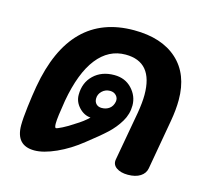

<svg xmlns="http://www.w3.org/2000/svg" viewBox="-91 -709 901 821"><g transform="rotate(15 359.5 -298.5)"><path d="M667 -363Q667 -320 658 -269L619 -48Q615 -25 594 -11.5Q573 2 539 2Q507 2 488 -11.5Q469 -25 473 -48L512 -265Q520 -313 520 -346Q520 -492 398 -492Q323 -492 272 -427Q221 -362 198 -234Q185 -156 185 -131Q185 -111 191 -111Q196 -111 218 -122Q240 -133 265 -150Q300 -171 322 -193Q293 -195 270.5 -219Q248 -243 248 -274Q248 -328 283 -361.5Q318 -395 374 -395Q422 -395 452 -363Q482 -331 482 -289Q482 -251 462 -217.5Q442 -184 412.5 -156.5Q383 -129 329 -87Q277 -45 221.5 -20Q166 5 126 5Q44 5 44 -85Q44 -115 50.5 -168Q57 -221 64 -261Q124 -602 406 -602Q529 -602 598 -539.5Q667 -477 667 -363ZM324 -278Q324 -263 333 -254Q342 -245 357 -245Q377 -245 391 -255.5Q405 -266 409 -286Q412 -302 401.5 -313.5Q391 -325 374 -325Q353 -325 338.5 -311Q324 -297 324 -278Z"/></g></svg>

Font: Mali
Style: Bold Italic
Weight: 700
Italic angle: -10°
Version: Version 1.000; ttfautohint (v1.6)